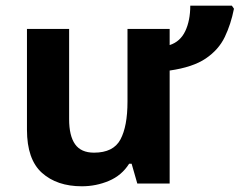

<svg xmlns="http://www.w3.org/2000/svg" viewBox="-20 -648 846 678"><path d="M798.8 -627.9 806.2 -617.2Q795.4 -562.5 773.7 -517.3Q752 -472.2 706.5 -441.4Q661.1 -410.6 579.1 -398.9V0H464.8L444.8 -69.8H436Q409.7 -28.3 364.5 -9.3Q319.3 9.8 269 9.8Q181.2 9.8 128.2 -37.6Q75.2 -85 75.2 -189.9V-545.9H224.1V-227.1Q224.1 -168.5 245.1 -138.7Q266.1 -108.9 312 -108.9Q380.4 -108.9 405.3 -155.5Q430.2 -202.1 430.2 -289.1V-545.9H579.1V-488.8Q616.7 -501 634.3 -538.3Q651.9 -575.7 651.9 -627.9Z"/></svg>

Font: Open Sans
Style: Bold
Weight: 700
Designer: Monotype Design Team
Foundry: Monotype Imaging Inc.
Version: Version 3.000; ttfautohint (v1.8.4)